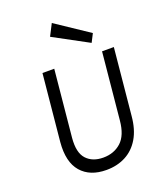

<svg xmlns="http://www.w3.org/2000/svg" viewBox="-160 -977 908 1087"><g transform="rotate(-20 294.5 -433.0)"><path d="M292 11Q193 11 140.8 -49.2Q88.5 -109.5 99 -227L138 -629H209L170 -227Q162 -139.5 198 -100.2Q234 -61 299 -61Q363.5 -61 406.8 -100.2Q450 -139.5 458 -227L497 -629H568L529 -227Q522 -148.5 490.5 -95.5Q459 -42.5 408 -15.8Q357 11 292 11ZM458 -694 248.5 -807 284.5 -877 483.5 -744Z"/></g></svg>

Font: Karla
Style: Italic
Weight: 400
Italic angle: -8°
Designer: Jonathan Pinhorn
Version: Version 2.004;gftools[0.9.33]